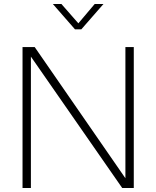

<svg xmlns="http://www.w3.org/2000/svg" viewBox="-20 -943 784 963"><path d="M93 0V-707H154L609 -49V-707H651V0H593L135 -659V0ZM356 -796 245 -923H288L373 -826L455 -923H499L388 -796Z"/></svg>

Font: Onest Thin
Style: Regular
Weight: 250
Designer: Dmitri Voloshin, Andrey Kudryavtsev
Foundry: Dmitri Voloshin, Andrey Kudryavtsev
Version: Version 1.000;gftools[0.9.33]